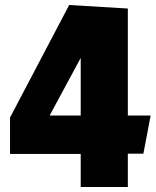

<svg xmlns="http://www.w3.org/2000/svg" viewBox="-20 -746 622 766"><path d="M490 -712V-285H581L552 -133H490V0H302V-132H20V-277L256 -726ZM302 -285V-515L178 -285Z"/></svg>

Font: Protest Strike
Style: Regular
Weight: 400
Designer: Octavio Pardo
Foundry: Ashler Design
Version: Version 2.005; ttfautohint (v1.8.4.7-5d5b)